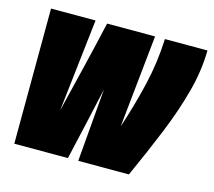

<svg xmlns="http://www.w3.org/2000/svg" viewBox="-84 -652 839 754"><g transform="rotate(15 335.5 -275.0)"><path d="M499 0H293L318 -297Q302 -225 285 -149Q268 -73 251 0H33L35 -550H216L173 -173Q196 -267 218.5 -360Q241 -453 263 -550H458L419 -174Q450 -267 472 -360Q494 -453 498 -550H671Q670 -468 647 -381.5Q624 -295 585.5 -200.5Q547 -106 499 0Z"/></g></svg>

Font: Georama Condensed Black
Style: Italic
Weight: 900
Width: 3
Italic angle: -9°
Designer: Jean-Baptiste Levee
Foundry: Production Type
Version: Version 1.000